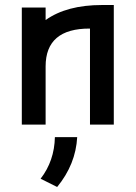

<svg xmlns="http://www.w3.org/2000/svg" viewBox="-20 -497 541 766"><path d="M387 -477H434V0H339V-383Q162 -384 162 -232V0H67V-467H162V-417Q246 -477 387 -477ZM208 249 142 216Q197 145 199 50H288Q282 159 208 249Z"/></svg>

Font: Gulax
Style: Regular
Weight: 400
Designer: Morgan Gilbert
Foundry: VTF
Version: Version 1.001;hotconv 1.0.109;makeotfexe 2.5.65596